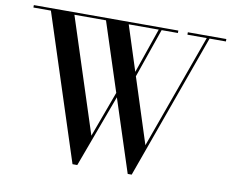

<svg xmlns="http://www.w3.org/2000/svg" viewBox="-81 -856 1187 973"><g transform="rotate(10 512.0 -370.0)"><path d="M350 10 107 -737.5H17V-750H760.5V-737.5H507.5L697 -149L909 -737.5H809.5V-750H1007.5V-737.5H923.5L654.5 10H634L390.5 -737.5H228L419 -149L517 -415.5L524 -394L374.5 10ZM584 -470.5 573 -480 664.5 -745 678.5 -742.5Z"/></g></svg>

Font: Bodoni Moda 18pt Medium
Style: Regular
Weight: 500
Designer: Owen Earl
Foundry: indestructible type
Version: Version 2.004